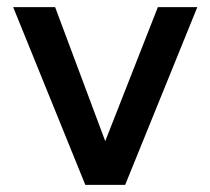

<svg xmlns="http://www.w3.org/2000/svg" viewBox="-20 -520 592 540"><path d="M424 -500 276 -123 135 -500H17L220 0H332L535 -500Z"/></svg>

Font: Perun Medium
Style: Regular
Weight: 500
Foundry: Copyright (c) Stefan Peev, Context Ltd, 2016
Version: Version 1.089